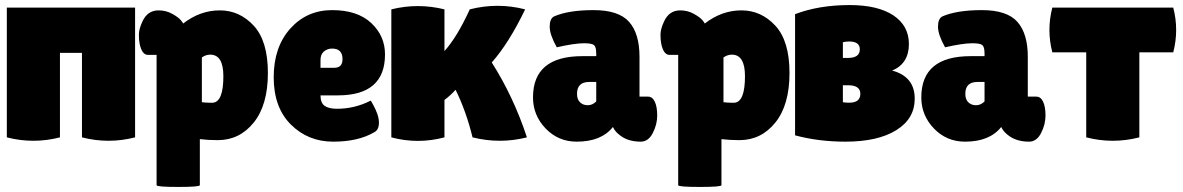

<svg xmlns="http://www.w3.org/2000/svg" viewBox="-20 -550 4677 759"><path d="M514 -7Q409 20 304 -7V-341H217V-7Q112 20 7 -7V-520H514Z M770 182Q770 189 684.5 189Q599 189 599 182V-333H565Q541 -333 532 -377Q529 -391 529 -413Q529 -435 543 -465Q563 -509 607 -509Q636 -509 660.5 -495.5Q685 -482 694.5 -470.5Q704 -459 704 -457Q771 -509 849 -509Q927 -509 983 -448.5Q1039 -388 1039 -261.5Q1039 -135 983 -65.5Q927 4 841 4Q802 4 770 0ZM811 -334Q794 -334 778 -323V-146Q795 -144 805.5 -144Q816 -144 822 -144Q863 -148 863 -249Q863 -334 811 -334Z M1459 -27Q1396 10 1297 10Q1198 10 1130 -57.5Q1062 -125 1062 -244.5Q1062 -364 1127.5 -437Q1193 -510 1293 -510Q1393 -510 1447.5 -459Q1502 -408 1502 -335Q1502 -173 1316 -173H1247Q1247 -143 1263.5 -131.5Q1280 -120 1312 -120Q1382 -120 1445 -152Q1446 -153 1454 -138Q1478 -95 1478 -65.5Q1478 -36 1459 -27ZM1334 -316Q1334 -358 1293 -358Q1274 -358 1260.5 -346.5Q1247 -335 1247 -313V-282H1301Q1334 -282 1334 -316Z M2063 -7Q1956 20 1848 -7Q1823 -110 1781 -195Q1759 -171 1737 -155V-7Q1632 21 1527 -7V-513Q1632 -539 1737 -513V-348Q1788 -405 1837 -513Q1947 -541 2056 -513Q1992 -380 1924 -303Q2010 -168 2063 -7Z M2181 -363Q2153 -413 2153 -444.5Q2153 -476 2170 -485Q2227 -510 2326.5 -510Q2426 -510 2467 -463.5Q2508 -417 2508 -326V-168H2542Q2559 -168 2568.5 -148Q2578 -128 2578 -93Q2578 -58 2560.5 -24Q2543 10 2513 10Q2459 10 2426 -19Q2411 -31 2403 -48Q2357 10 2260 10Q2187 10 2137 -42Q2087 -94 2087 -165Q2087 -328 2282 -328H2337V-338Q2337 -364 2328.5 -371.5Q2320 -379 2289 -379Q2251 -379 2181 -363ZM2261 -179Q2261 -157 2273 -145.5Q2285 -134 2303.5 -134Q2322 -134 2337 -149V-226H2309Q2261 -226 2261 -179Z M2832 182Q2832 189 2746.5 189Q2661 189 2661 182V-333H2627Q2603 -333 2594 -377Q2591 -391 2591 -413Q2591 -435 2605 -465Q2625 -509 2669 -509Q2698 -509 2722.5 -495.5Q2747 -482 2756.5 -470.5Q2766 -459 2766 -457Q2833 -509 2911 -509Q2989 -509 3045 -448.5Q3101 -388 3101 -261.5Q3101 -135 3045 -65.5Q2989 4 2903 4Q2864 4 2832 0ZM2873 -334Q2856 -334 2840 -323V-146Q2857 -144 2867.5 -144Q2878 -144 2884 -144Q2925 -148 2925 -249Q2925 -334 2873 -334Z M3123 -15V-494Q3217 -530 3339 -530Q3450 -530 3512 -489Q3573 -448 3573 -376Q3573 -299 3507 -271Q3596 -247 3596 -160Q3596 -81 3524 -36Q3451 10 3322 10Q3216 10 3123 -15ZM3332 -321Q3379 -321 3379 -355Q3379 -386 3337 -386Q3323 -386 3312 -383V-321ZM3381 -179Q3381 -213 3333 -213H3312V-146Q3322 -144 3337 -144Q3381 -144 3381 -179Z M3716 -363Q3688 -413 3688 -444.5Q3688 -476 3705 -485Q3762 -510 3861.5 -510Q3961 -510 4002 -463.5Q4043 -417 4043 -326V-168H4077Q4094 -168 4103.5 -148Q4113 -128 4113 -93Q4113 -58 4095.5 -24Q4078 10 4048 10Q3994 10 3961 -19Q3946 -31 3938 -48Q3892 10 3795 10Q3722 10 3672 -42Q3622 -94 3622 -165Q3622 -328 3817 -328H3872V-338Q3872 -364 3863.5 -371.5Q3855 -379 3824 -379Q3786 -379 3716 -363ZM3796 -179Q3796 -157 3808 -145.5Q3820 -134 3838.5 -134Q3857 -134 3872 -149V-226H3844Q3796 -226 3796 -179Z M4618 -520Q4641 -432 4618 -343H4484V-7Q4379 20 4274 -7V-343H4140Q4117 -432 4140 -520Z"/></svg>

Font: Lilita One Rus
Style: Regular
Weight: 400
Designer: Juan Montoreano
Foundry: Juan Montoreano
Version: Version 1.002